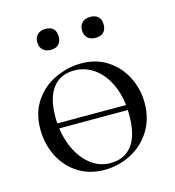

<svg xmlns="http://www.w3.org/2000/svg" viewBox="-90 -637 660 726"><g transform="rotate(-15 239.5 -273.5)"><path d="M71 -203H406V-183H71ZM36 -198Q36 -263 67.5 -308.5Q99 -354 148.5 -376.5Q198 -399 249 -399Q308 -399 352 -370Q396 -341 419.5 -293.5Q443 -246 443 -193Q443 -131 414 -84.5Q385 -38 336.5 -12.5Q288 13 231 13Q173 13 128.5 -15.5Q84 -44 60 -92.5Q36 -141 36 -198ZM375 -165Q375 -227 354.5 -276Q334 -325 298 -352.5Q262 -380 216 -380Q162 -380 132.5 -341Q103 -302 103 -229Q103 -168 123 -117Q143 -66 179 -36Q215 -6 260 -6Q315 -6 345 -45Q375 -84 375 -165ZM110 -519Q110 -538 121.5 -549Q133 -560 153 -560Q173 -560 183.5 -549.5Q194 -539 194 -519Q194 -500 183.5 -489Q173 -478 153 -478Q133 -478 121.5 -489Q110 -500 110 -519ZM285 -519Q285 -538 296.5 -549Q308 -560 328 -560Q348 -560 359 -549.5Q370 -539 370 -519Q370 -499 359 -488.5Q348 -478 328 -478Q308 -478 296.5 -489Q285 -500 285 -519Z"/></g></svg>

Font: Cormorant
Style: Regular
Weight: 400
Designer: Christian Thalmann (Catharsis Fonts)
Foundry: Catharsis Fonts
Version: Version 4.000